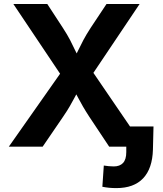

<svg xmlns="http://www.w3.org/2000/svg" viewBox="-20 -748 829 979"><path d="M24.9 0 325.2 -427.3V-314.2L48.2 -727.5H221.2L300.9 -605.4Q323.3 -571 337.7 -543.2Q352 -515.4 363.9 -489.9Q375.9 -464.4 390.4 -436.8H350.9Q366 -464.2 378 -489.7Q390.1 -515.2 404.8 -543.1Q419.5 -571 441.9 -605.4L523 -727.5H691.8L419.8 -322.3V-429.9L713.4 0H536.8L435.5 -152.4Q415.5 -183.2 403.1 -204.7Q390.6 -226.1 380.6 -245.4Q370.7 -264.6 357.4 -288.5H380.8Q368 -265.3 357.8 -245.9Q347.6 -226.5 335 -204.9Q322.5 -183.2 301.5 -152.4L197.4 0ZM573.7 211.1Q554.6 211.1 537.3 209.5Q520 207.9 501.9 204.3L509.3 96.1Q520.2 98.1 534.7 99.3Q549.2 100.6 560.1 100.6Q590.9 100.6 607.4 82.9Q623.9 65.3 623.9 27.6V0H572.9V-103.3H762.7L759.8 14.7Q757.1 111.3 709.8 161.2Q662.5 211.1 573.7 211.1Z"/></svg>

Font: Adwaita Sans
Style: Regular
Weight: 400
Designer: Rasmus Andersson
Foundry: rsms
Version: Version 4.001;git-9221beed3